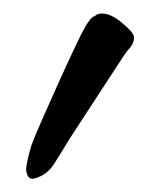

<svg xmlns="http://www.w3.org/2000/svg" viewBox="-20 -795 235 289"><path d="M181.6 -736.3Q180.7 -727.5 171.9 -718.8Q169.9 -716.8 159.2 -700.2Q159.2 -700.2 85.9 -587.9Q66.4 -555.7 60.5 -546.9Q49.8 -531.2 32.2 -526.4Q21.5 -523.4 19.5 -538.1Q18.6 -546.9 27.3 -576.2Q32.2 -590.8 72.3 -679.7Q86.9 -711.9 100.6 -740.2Q115.2 -769.5 122.1 -770.5Q124 -771.5 126 -773.4Q127 -773.4 129.9 -774.4Q143.6 -776.4 161.1 -762.7Q181.6 -746.1 181.6 -739.3Z"/></svg>

Font: ToneOZ-YinPZ-Tsuipita-TC
Style: Regular
Weight: 400
Designer: ÂÆ£ÂøóÂáåJeffrey Xuan(jeffreyx@gmail.com, ToneOZ.com) ÈòøÂù§(cjkFonts)
Foundry: ToneOZ
Version: Version 0.24071